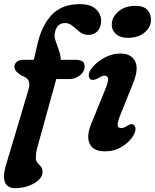

<svg xmlns="http://www.w3.org/2000/svg" viewBox="-29 -740 770 954"><path d="M42.5 -408Q42.5 -423.5 54.8 -433.2Q67 -443 87.5 -443H139L154 -507Q174.5 -607.5 225.5 -663.5Q276.5 -719.5 367 -719.5Q421 -719.5 447.2 -695Q473.5 -670.5 473.5 -637.5Q473.5 -605 456 -585.8Q438.5 -566.5 410.5 -566.5Q386 -566.5 367.5 -581.2Q349 -596 332 -610.8Q315 -625.5 294.5 -625.5Q254 -625.5 244 -579Q239.5 -560.5 246.8 -538.2Q254 -516 263 -491.8Q272 -467.5 273 -443H343.5Q366.5 -443 379 -436Q391.5 -429 391.5 -410.5Q391.5 -384.5 368.5 -365.8Q345.5 -347 315.5 -347H250.5L155 -1.5Q151.5 12 150.2 23.2Q149 34.5 149 44Q149 59 157.2 68.5Q165.5 78 174 87.8Q182.5 97.5 182.5 113.5Q182.5 136.5 162.5 155Q142.5 173.5 111.2 184.2Q80 195 46.5 195Q7 195 -4.5 165Q-16 135 1 79.5L112.5 -294.5Q121 -323.5 112.8 -339.5Q104.5 -355.5 79 -364Q62 -374.5 52.2 -385Q42.5 -395.5 42.5 -408ZM607 -552Q566.5 -552 545.5 -572.5Q524.5 -593 526.5 -622Q528.5 -657 560.5 -684Q592.5 -711 644.5 -711Q685.5 -711 704.2 -689.8Q723 -668.5 721 -636.5Q719 -602 687.5 -577Q656 -552 607 -552ZM568 -166.5Q554 -132.5 556 -118Q558 -103.5 574 -103.5Q586 -103.5 605.5 -116Q614 -121.5 621.2 -123Q628.5 -124.5 636 -119Q644 -113 644.2 -99.8Q644.5 -86.5 635 -69Q615.5 -34.5 577.2 -11.2Q539 12 492.5 12Q434 12 416.2 -26.5Q398.5 -65 427 -131L493.5 -295Q510 -335 508.2 -349.5Q506.5 -364 490 -364Q482.5 -364 474.5 -360.2Q466.5 -356.5 456 -350.5Q434 -338 421.5 -345.5Q412.5 -351.5 412 -365.2Q411.5 -379 422.5 -395Q444 -427 484.8 -450.5Q525.5 -474 569 -474Q623 -474 642.5 -435.5Q662 -397 630.5 -322Z"/></svg>

Font: Fraunces 9pt S100 SemiBold
Style: Italic
Weight: 600
Italic angle: -16°
Version: Version 1.000; ttfautohint (v1.8.3)